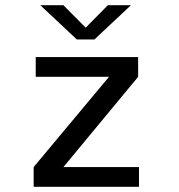

<svg xmlns="http://www.w3.org/2000/svg" viewBox="-20 -720 690 740"><path d="M109.7 0V-76.1L400.1 -423.9H117.7V-500H512.4V-423.9L224.4 -76.1H515.7V0ZM135.4 -699.9H224.3L310.3 -613.4L395.7 -699.9H484.6L343.9 -567.8H276.1Z"/></svg>

Font: Trispace Thin
Style: Regular
Weight: 100
Designer: Tyler Finck
Foundry: Etcetera Type Company
Version: Version 1.210